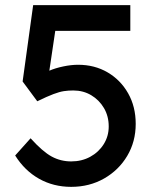

<svg xmlns="http://www.w3.org/2000/svg" viewBox="-20 -720 608 747"><path d="M257 7Q188 7 132 -24.5Q76 -56 39 -115L99 -182Q146 -130 181 -111Q216 -92 257 -92Q298 -92 331 -110Q364 -128 383.5 -159Q403 -190 403 -228Q403 -268 384.5 -299.5Q366 -331 335 -349.5Q304 -368 265 -368Q246 -368 229 -365.5Q212 -363 188 -354Q164 -345 125 -326L68 -403L109 -700H487V-600H195L172 -445Q195 -455 226 -461.5Q257 -468 284 -468Q348 -468 398.5 -438.5Q449 -409 478.5 -357Q508 -305 508 -238Q508 -169 475 -113.5Q442 -58 385 -25.5Q328 7 257 7Z"/></svg>

Font: Readex Pro
Style: Regular
Weight: 400
Designer: Bonnie Shaver-Troup, Thomas Jockin
Foundry: Lexend
Version: Version 1.204; ttfautohint (v1.8.4.7-5d5b)